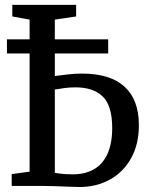

<svg xmlns="http://www.w3.org/2000/svg" viewBox="-20 -763 604 788"><path d="M306.5 4.5Q288.5 4.5 261 3.2Q233.5 2 204.2 1Q175 0 151 0H28V-48.5L101.5 -58.5V-682.5L30.5 -695.5V-743H292.5V-695.5L205 -682.5V-451Q232.5 -454.5 260.5 -457.8Q288.5 -461 316.5 -461Q432.5 -461 491.2 -407.2Q550 -353.5 550 -249Q550 -170.5 518 -113.5Q486 -56.5 431 -26Q376 4.5 306.5 4.5ZM278 -47.5Q331 -47.5 367.2 -69.2Q403.5 -91 422 -133.5Q440.5 -176 440.5 -237.5Q440.5 -329 401.8 -366.8Q363 -404.5 290 -404.5Q267 -404.5 246 -401.8Q225 -399 205 -395.5V-54Q215.5 -51.5 235 -49.5Q254.5 -47.5 278 -47.5ZM424 -601.5V-543.5H8.5V-601.5Z"/></svg>

Font: Merriweather 24pt SemiCondensed
Style: Regular
Weight: 400
Width: 4
Designer: Eben Sorkin
Foundry: Eben Sorkin
Version: Version 2.100